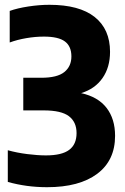

<svg xmlns="http://www.w3.org/2000/svg" viewBox="-20 -770 521 800"><path d="M176 10Q90.5 10 12.5 -12V-144Q50 -133.5 93.5 -128Q137 -122.5 171.5 -122.5Q237.5 -122.5 268.2 -145.5Q299 -168.5 299 -215.5Q299 -261.5 267.2 -285.8Q235.5 -310 162 -310H77V-446H152Q218.5 -446 248 -469.8Q277.5 -493.5 277.5 -535Q277.5 -577 250.5 -597.2Q223.5 -617.5 163 -617.5Q127 -617.5 89.2 -611Q51.5 -604.5 20.5 -593V-724.5Q52.5 -736 98.2 -743Q144 -750 186 -750Q310.5 -750 374.5 -699.2Q438.5 -648.5 438.5 -554Q438.5 -489.5 407 -444.5Q375.5 -399.5 318 -382Q388.5 -366.5 424 -320.5Q459.5 -274.5 459.5 -204Q459.5 -101.5 385 -45.8Q310.5 10 176 10Z"/></svg>

Font: Encode Sans Condensed ExtraBold
Style: Regular
Weight: 800
Width: 3
Designer: Multiple Designers
Foundry: Impallari Type
Version: Version 3.000; ttfautohint (v1.8.3) -l 8 -r 50 -G 200 -x 14 